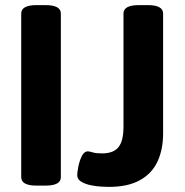

<svg xmlns="http://www.w3.org/2000/svg" viewBox="-20 -723 724 751"><path d="M158 -703Q218 -703 218 -670V-30Q218 3 158 3H123Q63 3 63 -30V-670Q63 -703 123 -703ZM558 -703Q618 -703 618 -670V-202Q618 -138 596 -91Q574 -44 527 -18Q480 8 406 8Q397 8 377 7Q357 6 335 1.5Q313 -3 297.5 -12.5Q282 -22 282 -38Q282 -47 286 -69Q290 -91 299 -110.5Q308 -130 323 -131Q330 -131 342.5 -127Q355 -123 379 -123Q424 -123 443.5 -147.5Q463 -172 463 -227V-670Q463 -703 523 -703Z"/></svg>

Font: Asap VF Beta
Style: Regular
Weight: 400
Designer: Pablo Cosgaya
Foundry: Pablo Cosgaya
Version: Version 1.007